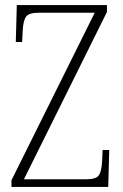

<svg xmlns="http://www.w3.org/2000/svg" viewBox="-20 -734 483 754"><path d="M25 0V-26L352 -684H132Q93 -684 82 -668Q71 -652 69 -612L67 -569H42L46 -714H400V-687L74 -30H318Q358 -30 368.5 -46Q379 -62 381 -101L383 -145H409L405 0Z"/></svg>

Font: Noto Serif Lao Condensed ExtraLight
Style: Regular
Weight: 200
Width: 3
Designer: Monotype Design Team
Foundry: Monotype Imaging Inc.
Version: Version 2.003; ttfautohint (v1.8.4.7-5d5b)